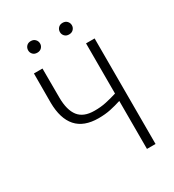

<svg xmlns="http://www.w3.org/2000/svg" viewBox="-208 -1002 1016 1120"><g transform="rotate(-30 300.0 -442.0)"><path d="M505.9 -710.9V0H448.2V-323.2Q412.1 -311.5 375.7 -303.7Q339.4 -295.9 294.4 -295.9Q195.8 -295.9 146.7 -351.3Q97.7 -406.7 96.7 -514.2L97.2 -710.9H154.8L155.3 -514.2Q155.8 -430.2 189 -387.9Q222.2 -345.7 294.9 -345.7Q336.4 -345.2 373.8 -353.3Q411.1 -361.3 448.2 -373V-710.9ZM135.3 -844.2Q135.3 -860.4 146 -872.1Q156.7 -883.8 175.3 -883.8Q193.8 -883.8 204.8 -872.1Q215.8 -860.4 215.8 -844.2Q215.8 -828.6 204.8 -817.1Q193.8 -805.7 175.3 -805.7Q156.7 -805.7 146 -817.1Q135.3 -828.6 135.3 -844.2ZM349.1 -843.8Q349.1 -859.9 359.9 -871.6Q370.6 -883.3 389.2 -883.3Q407.7 -883.3 418.7 -871.6Q429.7 -859.9 429.7 -843.8Q429.7 -828.1 418.7 -816.7Q407.7 -805.2 389.2 -805.2Q370.6 -805.2 359.9 -816.7Q349.1 -828.1 349.1 -843.8Z"/></g></svg>

Font: Roboto Mono Light
Style: Regular
Weight: 300
Designer: Google
Version: Version 2.000985; 2015; ttfautohint (v1.3)